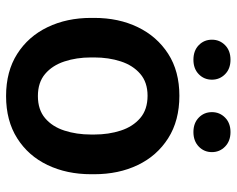

<svg xmlns="http://www.w3.org/2000/svg" viewBox="-91 -649 749 607"><g transform="rotate(90 283.5 -345.5)"><path d="M36.6 -269Q36.6 -346.2 65.9 -406.7Q95.2 -467.3 150.1 -502.7Q205.1 -538.1 282.7 -538.1Q361.3 -538.1 417 -502.7Q472.7 -467.3 501.7 -406.7Q530.8 -346.2 530.8 -269V-258.8Q530.8 -182.1 501.7 -121.3Q472.7 -60.5 417.2 -25.4Q361.8 9.8 283.7 9.8Q205.6 9.8 150.4 -25.4Q95.2 -60.5 65.9 -121.3Q36.6 -182.1 36.6 -258.8ZM161.6 -258.8Q161.6 -212.9 174.3 -174.6Q187 -136.2 213.9 -113.5Q240.7 -90.8 283.7 -90.8Q326.7 -90.8 353.5 -113.5Q380.4 -136.2 392.8 -174.6Q405.3 -212.9 405.3 -258.8V-269Q405.3 -314.5 392.8 -352.8Q380.4 -391.1 353.3 -414.3Q326.2 -437.5 282.7 -437.5Q240.2 -437.5 213.4 -414.3Q186.5 -391.1 174.1 -352.8Q161.6 -314.5 161.6 -269ZM397.5 -582.5Q369.1 -582.5 351.8 -599.4Q334.5 -616.2 334.5 -641.1Q334.5 -665.5 351.8 -682.6Q369.1 -699.7 397.5 -699.7Q425.8 -699.7 443.4 -682.6Q460.9 -665.5 460.9 -641.1Q460.9 -616.2 443.4 -599.4Q425.8 -582.5 397.5 -582.5ZM168.9 -582.5Q140.1 -582.5 122.8 -599.4Q105.5 -616.2 105.5 -641.1Q105.5 -665.5 122.8 -682.6Q140.1 -699.7 168.9 -699.7Q197.3 -699.7 214.6 -682.6Q231.9 -665.5 231.9 -641.1Q231.9 -616.2 214.6 -599.4Q197.3 -582.5 168.9 -582.5Z"/></g></svg>

Font: Heebo SemiBold
Style: Regular
Weight: 600
Designer: Oded Ezer
Foundry: Ezer Type House
Version: Version 3.100